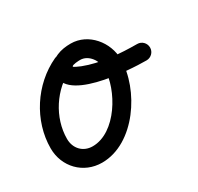

<svg xmlns="http://www.w3.org/2000/svg" viewBox="-97 -381 525 508"><g transform="rotate(-30 165.5 -127.5)"><path d="M113.9 -272.2C113.9 -272.2 113.9 -272.2 113.9 -272.2C37.5 -236.7 -15.3 -155.4 -15.3 -71.2C-15.3 -14.7 27.1 29.7 84.2 29.7C184.6 29.7 263.6 -90.9 263.6 -182.5C263.6 -234.6 223.1 -285 169 -285C139.9 -285 107.2 -277.1 96.4 -246.3C96.4 -246.3 96.4 -246.3 96.4 -246.3C96.4 -246.4 96.5 -246.4 96.5 -246.4C64.2 -156 269.9 -146.1 320.9 -146C334.7 -146 346 -157.1 346 -170.9C346 -184.7 334.9 -196 321.1 -196C270.7 -196.1 210.6 -200.4 163.6 -218.9C155.9 -222 142.9 -227.9 143.5 -229.6C143.5 -229.6 143.6 -229.6 143.6 -229.7C143.6 -229.7 143.6 -229.7 143.6 -229.7C145.2 -234.3 165 -235 169 -235C195.2 -235 213.6 -207 213.6 -182.5C213.6 -119 156 -20.3 84.2 -20.3C54.7 -20.3 34.7 -42.1 34.7 -71.2C34.7 -136 76.1 -199.5 134.9 -226.8C147.4 -232.6 152.9 -247.5 147.1 -260C141.2 -272.5 126.4 -278 113.9 -272.2Z"/></g></svg>

Font: FRB American Cursive Guidelines Semibold
Style: Italic
Weight: 600
Italic angle: -25°
Version: Version 2.0;Modular Font Editor K font №1